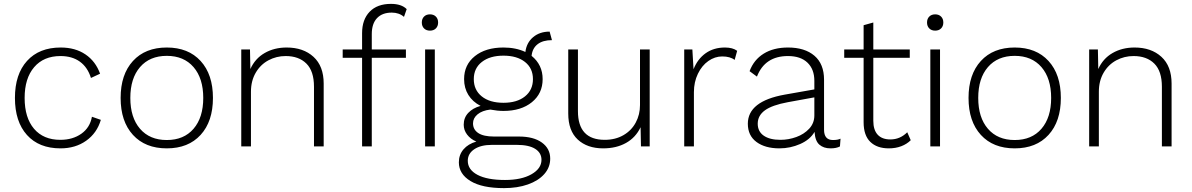

<svg xmlns="http://www.w3.org/2000/svg" viewBox="-20 -755 6145 990"><path d="M496 -375 449 -353Q432 -408 392 -437Q352 -466 292 -466Q205 -466 156 -408.5Q107 -351 107 -250Q107 -148 155.5 -91Q204 -34 291 -34Q355 -34 399.5 -65.5Q444 -97 454 -153L500 -137Q480 -69 424.5 -29.5Q369 10 292 10Q181 10 119 -59Q57 -128 57 -250Q57 -372 119.5 -441Q182 -510 293 -510Q368 -510 420.5 -474.5Q473 -439 496 -375Z M1078 -250Q1078 -129 1014.5 -59.5Q951 10 840 10Q729 10 665.5 -59.5Q602 -129 602 -250Q602 -371 665.5 -440.5Q729 -510 840 -510Q951 -510 1014.5 -440.5Q1078 -371 1078 -250ZM652 -250Q652 -149 702 -91Q752 -33 840 -33Q928 -33 978 -91Q1028 -149 1028 -250Q1028 -351 978 -409Q928 -467 840 -467Q752 -467 702 -409Q652 -351 652 -250Z M1649 -324V0H1599V-308Q1599 -388 1560 -427Q1521 -466 1453 -466Q1405 -466 1364 -444Q1323 -422 1298.5 -380Q1274 -338 1274 -282V0H1224V-500H1269L1271 -399Q1295 -453 1344.5 -481.5Q1394 -510 1458 -510Q1544 -510 1596.5 -462Q1649 -414 1649 -324Z M1897 -500H2073V-457H1897V0H1847V-457H1747V-500H1847V-584Q1847 -654 1886 -694.5Q1925 -735 1996 -735Q2050 -735 2077 -708L2063 -668Q2038 -690 2000 -690Q1951 -690 1924 -661.5Q1897 -633 1897 -579ZM2155 -639Q2155 -658 2166.5 -669.5Q2178 -681 2197 -681Q2216 -681 2227.5 -669.5Q2239 -658 2239 -639Q2239 -620 2227.5 -608.5Q2216 -597 2197 -597Q2178 -597 2166.5 -608.5Q2155 -620 2155 -639ZM2222 0H2172V-500H2222Z M2817 63Q2817 108 2786.5 142.5Q2756 177 2702 196Q2648 215 2579 215Q2466 215 2406 178.5Q2346 142 2346 82Q2346 43 2370 15Q2394 -13 2436 -25Q2406 -38 2388.5 -61Q2371 -84 2371 -112Q2371 -148 2394.5 -173Q2418 -198 2458 -209Q2417 -230 2395 -265.5Q2373 -301 2373 -347Q2373 -421 2428.5 -465.5Q2484 -510 2576 -510Q2640 -510 2689 -487Q2695 -535 2729 -563.5Q2763 -592 2814 -592L2826 -548Q2779 -548 2752 -527Q2725 -506 2721 -467Q2778 -421 2778 -347Q2778 -273 2722.5 -228Q2667 -183 2576 -183Q2545 -183 2508 -190Q2466 -185 2442.5 -165.5Q2419 -146 2419 -119Q2419 -87 2446 -69Q2473 -51 2527 -51H2656Q2731 -51 2774 -20Q2817 11 2817 63ZM2576 -225Q2646 -225 2687 -258Q2728 -291 2728 -347Q2728 -403 2687 -435.5Q2646 -468 2576 -468Q2506 -468 2464.5 -435.5Q2423 -403 2423 -347Q2423 -291 2464 -258Q2505 -225 2576 -225ZM2772 69Q2772 33 2739.5 12.5Q2707 -8 2645 -8H2516Q2459 -8 2425.5 14.5Q2392 37 2392 74Q2392 120 2442 146.5Q2492 173 2584 173Q2669 173 2720.5 143.5Q2772 114 2772 69Z M3330 -500V0H3285L3283 -99Q3258 -46 3208 -18Q3158 10 3090 10Q3008 10 2959 -35.5Q2910 -81 2910 -170V-500H2960V-182Q2960 -34 3098 -34Q3153 -34 3194.5 -58Q3236 -82 3258 -123Q3280 -164 3280 -213V-500Z M3781 -493 3768 -446Q3745 -464 3704 -464Q3666 -464 3632.5 -440.5Q3599 -417 3578.5 -374.5Q3558 -332 3558 -280V0H3508V-500H3550L3556 -398Q3577 -451 3618.5 -480.5Q3660 -510 3718 -510Q3758 -510 3781 -493Z M4314 -40 4311 0Q4293 10 4262 10Q4227 10 4205 -9Q4183 -28 4180 -75Q4157 -35 4106 -12.5Q4055 10 3999 10Q3925 10 3880.5 -23Q3836 -56 3836 -117Q3836 -233 4026 -267L4179 -294V-338Q4179 -398 4143.5 -432Q4108 -466 4043 -466Q3924 -466 3883 -360L3845 -388Q3867 -447 3918 -478.5Q3969 -510 4043 -510Q4130 -510 4179.5 -467.5Q4229 -425 4229 -344V-86Q4229 -33 4275 -33Q4300 -33 4314 -40ZM4179 -160V-253L4042 -228Q3961 -213 3924 -186Q3887 -159 3887 -117Q3887 -77 3918 -55.5Q3949 -34 4004 -34Q4046 -34 4086 -48.5Q4126 -63 4152.5 -91.5Q4179 -120 4179 -160Z M4676 -32Q4656 -12 4627 -1Q4598 10 4563 10Q4502 10 4467.5 -23.5Q4433 -57 4433 -125V-457H4333V-500H4433V-625L4483 -639V-500H4671V-457H4483V-132Q4483 -85 4505.5 -60.5Q4528 -36 4571 -36Q4621 -36 4658 -73Z M4760 -639Q4760 -658 4771.5 -669.5Q4783 -681 4802 -681Q4821 -681 4832.5 -669.5Q4844 -658 4844 -639Q4844 -620 4832.5 -608.5Q4821 -597 4802 -597Q4783 -597 4771.5 -608.5Q4760 -620 4760 -639ZM4827 0H4777V-500H4827Z M5450 -250Q5450 -129 5386.5 -59.5Q5323 10 5212 10Q5101 10 5037.5 -59.5Q4974 -129 4974 -250Q4974 -371 5037.5 -440.5Q5101 -510 5212 -510Q5323 -510 5386.5 -440.5Q5450 -371 5450 -250ZM5024 -250Q5024 -149 5074 -91Q5124 -33 5212 -33Q5300 -33 5350 -91Q5400 -149 5400 -250Q5400 -351 5350 -409Q5300 -467 5212 -467Q5124 -467 5074 -409Q5024 -351 5024 -250Z M6021 -324V0H5971V-308Q5971 -388 5932 -427Q5893 -466 5825 -466Q5777 -466 5736 -444Q5695 -422 5670.5 -380Q5646 -338 5646 -282V0H5596V-500H5641L5643 -399Q5667 -453 5716.5 -481.5Q5766 -510 5830 -510Q5916 -510 5968.5 -462Q6021 -414 6021 -324Z"/></svg>

Font: Work Sans Light
Style: Regular
Weight: 300
Designer: Wei Huang
Foundry: Wei Huang
Version: Version 1.500